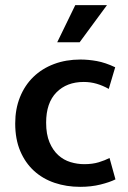

<svg xmlns="http://www.w3.org/2000/svg" viewBox="-20 -715 498 745"><path d="M307 -78Q339 -78 363.5 -85.5Q388 -93 405 -102L428 -19Q406 -8 370 1Q334 10 291 10Q238 10 192 -5.5Q146 -21 112 -52Q78 -83 58.5 -129Q39 -175 39 -236Q39 -292 57.5 -338Q76 -384 109.5 -416.5Q143 -449 189.5 -466.5Q236 -484 292 -484Q323 -484 356 -478Q389 -472 427 -454L402 -370Q379 -383 355 -390Q331 -397 305 -397Q239 -397 199 -356.5Q159 -316 159 -239Q159 -194 172 -163Q185 -132 206 -113Q227 -94 253.5 -86Q280 -78 307 -78ZM289 -551H202L272 -695H395Z"/></svg>

Font: Mukta Mahee SemiBold
Style: Regular
Weight: 600
Designer: Shuchita Grover, Noopur Datye, Girish Dalvi, Yashodeep Gholap
Foundry: Ek Type
Version: Version 2.538;PS 1.000;hotconv 16.6.51;makeotf.lib2.5.65220;